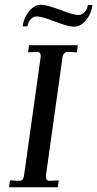

<svg xmlns="http://www.w3.org/2000/svg" viewBox="-20 -787 409 807"><path d="M61 -27Q78 -27 81 -49L151 -548V-553Q151 -560 147.5 -564.5Q144 -569 137 -569L98 -567L102 -597H307L303 -567L264 -569Q256 -569 250.5 -563.5Q245 -558 243 -548L173 -49V-44Q173 -27 188 -27L227 -29L223 0H18L22 -29ZM209 -697Q156 -718 134 -718Q120 -718 109 -706Q98 -694 95 -676H75Q80 -713 102.5 -740Q125 -767 152 -767Q175 -767 235 -745Q288 -724 310 -724Q324 -724 335.5 -736Q347 -748 349 -766H369Q364 -729 341.5 -702Q319 -675 292 -675Q277 -675 258 -680.5Q239 -686 209 -697Z"/></svg>

Font: Unna
Style: Italic
Weight: 400
Italic angle: -8.05°
Designer: Jorge de Buen Unna
Foundry: Omnibus-Type
Version: Version 2.008